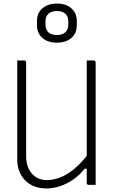

<svg xmlns="http://www.w3.org/2000/svg" viewBox="-20 -1040 640 1080"><path d="M518 0Q511 0 505 0Q499 0 492.5 0Q486 0 479 0Q477 0 475 -0.5Q473 -1 472 -2Q471 -3 470 -4Q469 -5 468.5 -7Q468 -9 468 -11Q468 -97 468 -183Q468 -269 468 -355.5Q468 -442 468 -528Q468 -614 468 -700Q475 -700 481.5 -700Q488 -700 494.5 -700Q501 -700 507 -700Q511 -700 513 -698.5Q515 -697 516.5 -695Q518 -693 518 -689Q518 -616 518 -542Q518 -468 518 -394.5Q518 -321 518 -247.5Q518 -174 518 -100Q518 -75 518 -50Q518 -25 518 0ZM241 20Q201 20 170 7Q139 -6 118.5 -28.5Q98 -51 87.5 -79.5Q77 -108 77 -139Q77 -216 77 -293Q77 -370 77 -447Q77 -524 77 -601Q77 -626 77 -650.5Q77 -675 77 -700Q87 -700 96.5 -700Q106 -700 116 -700Q120 -700 122 -698.5Q124 -697 125.5 -695Q127 -693 127 -689Q127 -602 127 -513.5Q127 -425 127 -337.5Q127 -250 127 -162Q127 -100 159.5 -63.5Q192 -27 243 -27Q280 -27 319 -42Q358 -57 400.5 -92.5Q443 -128 489 -190V-91H456Q428 -55 392.5 -30.5Q357 -6 318.5 7Q280 20 241 20ZM300 -1020Q335 -1020 360 -1007.5Q385 -995 398.5 -973.5Q412 -952 412 -923V-897Q412 -854 382 -827Q352 -800 300 -800Q248 -800 218 -827Q188 -854 188 -897V-923Q188 -952 201.5 -973.5Q215 -995 240.5 -1007.5Q266 -1020 300 -1020ZM300 -978Q270 -978 253 -963Q236 -948 236 -922V-898Q236 -885 240.5 -875.5Q245 -866 252 -858Q260 -851 272.5 -847Q285 -843 300 -843Q330 -843 347 -858Q364 -873 364 -898V-922Q364 -934 360.5 -943.5Q357 -953 350 -960Q342 -969 329.5 -973.5Q317 -978 300 -978Z"/></svg>

Font: Recursive Monospace Light
Style: Regular
Weight: 300
Version: Version 1.047